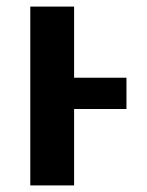

<svg xmlns="http://www.w3.org/2000/svg" viewBox="-20 -563 445 583"><path d="M205 -543V-327H364V-232H205V0H72V-543Z"/></svg>

Font: Noto Sans Display SemiBold
Style: Regular
Weight: 600
Designer: Monotype Design Team
Foundry: Monotype Imaging Inc.
Version: Version 2.003